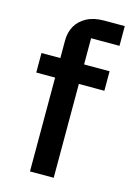

<svg xmlns="http://www.w3.org/2000/svg" viewBox="-111 -777 584 836"><g transform="rotate(15 181.0 -359.0)"><path d="M217 0H110V-590Q110 -627 126 -655.5Q142 -684 174 -701Q206 -718 252 -718H345V-629H217ZM25 -423V-511H332V-423Z"/></g></svg>

Font: 42dot Sans Light SemiBold
Style: Regular
Weight: 600
Version: Version 1.000